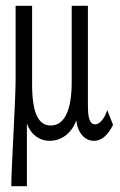

<svg xmlns="http://www.w3.org/2000/svg" viewBox="-20 -477 415 664"><path d="M19 167H73C73 91 73 26 73 -50C86 -12 116 10 152 10C189 10 227 -13 244 -61C248 -18 273 10 305 10C331 10 352 -8 371 -45L351 -96L346 -84C340 -67 324 -47 310 -47C289 -47 284 -70 284 -116V-457H228V-192C228 -101 205 -43 156 -43C118 -43 91 -75 91 -186V-457H34V-202C34 -130 19 110 19 167Z"/></svg>

Font: Inconsolata Condensed
Style: Regular
Weight: 400
Width: 3
Monospace: yes
Designer: Raph Levien, Cyreal, Brenton Simpson
Foundry: Raph Levien, Cyreal, Google
Version: Version 3.100